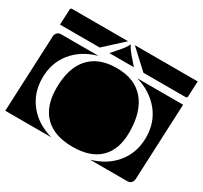

<svg xmlns="http://www.w3.org/2000/svg" viewBox="-130 -810 1036 979"><g transform="rotate(30 387.5 -320.0)"><path d="M0 -10 20 -460Q21 -473 29.5 -481.5Q38 -490 50 -490H272Q182 -465 131 -401.5Q80 -338 80 -250Q80 -162 131 -98.5Q182 -35 271 -10ZM499 -10Q588 -35 639 -98.5Q690 -162 690 -250Q690 -338 639 -401Q588 -464 500 -490H770L750 -40Q749 -27 740.5 -18.5Q732 -10 720 -10ZM168 -241Q168 -359 223.5 -421Q279 -483 385 -483Q491 -483 547 -417.5Q603 -352 603 -231Q603 -129 548 -75.5Q493 -22 388 -22Q281 -22 224.5 -78Q168 -134 168 -241ZM22 -530 26 -620Q26 -630 36 -630H365L256 -530ZM313 -530 331 -551Q380 -605 383 -621H387Q390 -605 439 -551L457 -530ZM405 -630H775L771 -540Q771 -530 761 -530H513Z"/></g></svg>

Font: PrimecolorCV1
Style: Medium
Weight: 500
Designer: gluk
Foundry: gluk
Version: Version 0.672